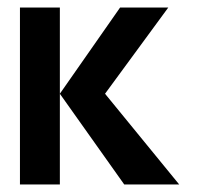

<svg xmlns="http://www.w3.org/2000/svg" viewBox="-20 -490 528 510"><path d="M456 0 259 -241 427 -470H299L139 -241V-470H33V0H139V-241L310 0Z"/></svg>

Font: Hussar Tani
Style: Bold
Weight: 700
Foundry: Cannot Into Space Fonts
Version: Version 0.92